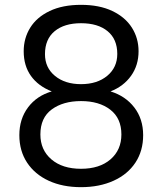

<svg xmlns="http://www.w3.org/2000/svg" viewBox="-20 -754 671 794"><path d="M78 -542Q78 -596 105 -639.5Q132 -683 185.5 -708.5Q239 -734 315 -734Q391 -734 444.5 -708.5Q498 -683 525.5 -639.5Q553 -596 553 -542Q553 -484 522 -440.5Q491 -397 437 -376Q499 -357 535.5 -309.5Q572 -262 572 -195Q572 -130 540 -81.5Q508 -33 449.5 -6.5Q391 20 315 20Q239 20 181.5 -6.5Q124 -33 92 -81.5Q60 -130 60 -195Q60 -262 96 -310Q132 -358 194 -376Q138 -398 108 -440Q78 -482 78 -542ZM315 -658Q246 -658 206 -625Q166 -592 166 -530Q166 -474 207.5 -440Q249 -406 315 -406Q382 -406 423.5 -440.5Q465 -475 465 -531Q465 -592 425 -625Q385 -658 315 -658ZM147 -198Q147 -134 192.5 -95Q238 -56 315 -56Q392 -56 437 -95Q482 -134 482 -198Q482 -265 436 -300.5Q390 -336 315 -336Q241 -336 194 -301.5Q147 -267 147 -198Z"/></svg>

Font: Poppins A&M
Style: Regular-A&M
Weight: 400
Designer: Ninad Kale (Devanagari), Jonny Pinhorn (Latin)
Foundry: Indian Type Foundry
Version: 4.004